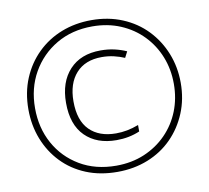

<svg xmlns="http://www.w3.org/2000/svg" viewBox="-80 -812 991 910"><g transform="rotate(-10 415.5 -357.0)"><path d="M414 8Q331 8 264 -19.5Q197 -47 149 -97Q101 -147 75 -213.5Q49 -280 49 -357Q49 -438 77 -505Q105 -572 155 -621Q205 -670 271.5 -696Q338 -722 416 -722Q497 -722 564.5 -694Q632 -666 680.5 -615.5Q729 -565 755.5 -498.5Q782 -432 782 -356Q782 -278 754.5 -211.5Q727 -145 678 -95.5Q629 -46 561.5 -19Q494 8 414 8ZM414 -22Q488 -22 549.5 -48Q611 -74 656 -120Q701 -166 725 -226.5Q749 -287 749 -357Q749 -427 725 -487.5Q701 -548 656.5 -594Q612 -640 550.5 -666Q489 -692 415 -692Q317 -692 242 -648Q167 -604 124 -528.5Q81 -453 81 -357Q81 -262 122.5 -186.5Q164 -111 239 -66.5Q314 -22 414 -22ZM436 -141Q341 -141 285.5 -196Q230 -251 230 -356Q230 -456 284 -514.5Q338 -573 434 -573Q470 -573 500.5 -566Q531 -559 558 -547L543 -518Q520 -528 492.5 -534.5Q465 -541 434 -541Q354 -541 310 -492Q266 -443 266 -357Q266 -265 312 -219Q358 -173 439 -173Q466 -173 492.5 -178Q519 -183 548 -194V-163Q497 -141 436 -141Z"/></g></svg>

Font: Noto Sans Gujarati UI Condensed ExtraLight
Style: Regular
Weight: 200
Width: 3
Designer: Jelle Bosma - Monotype Design Team, Universal Thirst
Foundry: Monotype Imaging Inc.
Version: Version 2.106; ttfautohint (v1.8.4.7-5d5b)